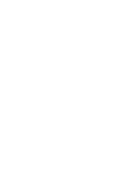

<svg xmlns="http://www.w3.org/2000/svg" viewBox="-20 -570 440 640"><path d="M200 -550Q200 -550 200 -550Q200 -550 200 -550Q200 -550 200 -550Q200 -550 200 -550Q200 -550 200 -550Q200 -550 200 -550Q200 -550 200 -550Q200 -550 200 -550Q200 -550 200 -550Q200 -550 200 -550Q200 -550 200 -550Q200 -550 200 -550ZM100 -450Q100 -450 100 -450Q100 -450 100 -450Q100 -450 100 -450Q100 -450 100 -450Q100 -450 100 -450Q100 -450 100 -450Q100 -450 100 -450Q100 -450 100 -450Q100 -450 100 -450Q100 -450 100 -450Q100 -450 100 -450Q100 -450 100 -450ZM200 -350Q200 -350 200 -350Q200 -350 200 -350Q200 -350 200 -350Q200 -350 200 -350Q200 -350 200 -350Q200 -350 200 -350Q200 -350 200 -350Q200 -350 200 -350Q200 -350 200 -350Q200 -350 200 -350Q200 -350 200 -350Q200 -350 200 -350ZM200 -150Q200 -150 200 -150Q200 -150 200 -150Q200 -150 200 -150Q200 -150 200 -150Q200 -150 200 -150Q200 -150 200 -150Q200 -150 200 -150Q200 -150 200 -150Q200 -150 200 -150Q200 -150 200 -150Q200 -150 200 -150Q200 -150 200 -150ZM200 50Q200 50 200 50Q200 50 200 50Q200 50 200 50Q200 50 200 50Q200 50 200 50Q200 50 200 50Q200 50 200 50Q200 50 200 50Q200 50 200 50Q200 50 200 50Q200 50 200 50Q200 50 200 50ZM100 -250Q100 -250 100 -250Q100 -250 100 -250Q100 -250 100 -250Q100 -250 100 -250Q100 -250 100 -250Q100 -250 100 -250Q100 -250 100 -250Q100 -250 100 -250Q100 -250 100 -250Q100 -250 100 -250Q100 -250 100 -250Q100 -250 100 -250ZM300 -550Q300 -550 300 -550Q300 -550 300 -550Q300 -550 300 -550Q300 -550 300 -550Q300 -550 300 -550Q300 -550 300 -550Q300 -550 300 -550Q300 -550 300 -550Q300 -550 300 -550Q300 -550 300 -550Q300 -550 300 -550Q300 -550 300 -550ZM300 -250Q300 -250 300 -250Q300 -250 300 -250Q300 -250 300 -250Q300 -250 300 -250Q300 -250 300 -250Q300 -250 300 -250Q300 -250 300 -250Q300 -250 300 -250Q300 -250 300 -250Q300 -250 300 -250Q300 -250 300 -250Q300 -250 300 -250ZM300 -50Q300 -50 300 -50Q300 -50 300 -50Q300 -50 300 -50Q300 -50 300 -50Q300 -50 300 -50Q300 -50 300 -50Q300 -50 300 -50Q300 -50 300 -50Q300 -50 300 -50Q300 -50 300 -50Q300 -50 300 -50Q300 -50 300 -50ZM100 50Q100 50 100 50Q100 50 100 50Q100 50 100 50Q100 50 100 50Q100 50 100 50Q100 50 100 50Q100 50 100 50Q100 50 100 50Q100 50 100 50Q100 50 100 50Q100 50 100 50Q100 50 100 50Z"/></svg>

Font: TINY 5x3
Style: Regular
Weight: 400
Designer: Jack Halten Fahnestock
Foundry: Velvetyne Type Foundry
Version: Version 1.002